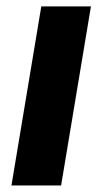

<svg xmlns="http://www.w3.org/2000/svg" viewBox="-20 -565 312 585"><path d="M14.9 0 105.8 -545.5H257.1L166.2 0Z"/></svg>

Font: Inter P
Style: Bold Italic
Weight: 700
Italic angle: 9.39999°
Designer: Rasmus Andersson
Foundry: rsms
Version: Version 3.018;git-588b23468